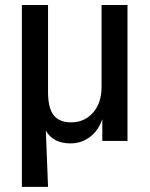

<svg xmlns="http://www.w3.org/2000/svg" viewBox="-20 -563 599 767"><path d="M67.4 183.6V-543H171.9V-195.3Q171.9 -131.8 194.3 -103Q216.8 -74.2 263.7 -74.2Q317.4 -74.2 351.6 -112.8Q385.7 -151.4 385.7 -216.8V-543H489.3V0H388.7V-86.9Q373 -41 338.9 -15.6Q304.7 9.8 261.7 9.8Q192.4 9.8 163.1 -41L171.9 183.6Z"/></svg>

Font: Min Sans Medium
Style: Regular
Weight: 500
Designer: Jinseong-Kim, NotoSansCJK, Nunito
Foundry: Jinseong-Kim
Version: Version 1.400;Glyphs 3.1.2 (3151)